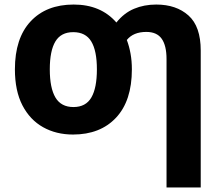

<svg xmlns="http://www.w3.org/2000/svg" viewBox="-20 -576 969 836"><path d="M554.2 -273.9Q554.2 -137.2 485.4 -63.7Q416.5 9.8 297.9 9.8Q224.6 9.8 167.5 -22.2Q110.4 -54.2 77.6 -117.4Q44.9 -180.7 44.9 -273.9Q44.9 -409.7 113.3 -482.9Q181.6 -556.2 300.8 -556.2Q418.9 -556.2 486.8 -478Q520 -519.5 563.7 -537.8Q607.4 -556.2 660.2 -556.2Q747.6 -556.2 800.8 -508.5Q854 -460.9 854 -356V240.2H705.1V-318.8Q705.1 -377.4 684.1 -407.2Q663.1 -437 617.2 -437Q560.5 -437 532.2 -401.9Q542.5 -375 548.3 -343Q554.2 -311 554.2 -273.9ZM196.8 -273.9Q196.8 -192.9 221.4 -151.4Q246.1 -109.9 299.8 -109.9Q353.5 -109.9 377.7 -151.4Q401.9 -192.9 401.9 -273.9Q401.9 -355 377.4 -395.5Q353 -436 298.8 -436Q245.6 -436 221.2 -395.5Q196.8 -355 196.8 -273.9Z"/></svg>

Font: Open Sans
Style: Bold
Weight: 700
Designer: Monotype Design Team
Foundry: Monotype Imaging Inc.
Version: Version 3.000; ttfautohint (v1.8.4)